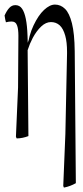

<svg xmlns="http://www.w3.org/2000/svg" viewBox="-25 -566 363 842"><path d="M-4.9 -498Q4.4 -519 15.6 -531.2Q26.9 -543.5 42.5 -543.5Q61 -543.5 71.8 -527.8Q92.8 -497.6 95.7 -409.7Q96.2 -389.2 96.7 -378.4Q101.1 -388.7 105 -408.2Q111.8 -433.1 122.1 -454.6Q143.1 -499 168.2 -522.5Q193.4 -545.9 215.8 -545.9Q241.2 -545.9 260.3 -527.1Q279.3 -508.3 290.5 -463.9Q301.8 -419.4 302.7 -340.8Q305.2 -46.9 307.6 237.3Q282.2 251.5 256.8 256.3Q254.4 257.8 252.4 249Q256.8 140.1 261.7 21.5Q265.6 -149.4 269 -330.1V-338.4Q269 -381.3 261.2 -409.2Q252.4 -440.9 236.6 -455.1Q220.7 -469.2 198.5 -469.2Q176.3 -469.2 155.8 -450Q135.3 -430.7 118.7 -399.9Q105.5 -375 96.2 -346.2Q98.1 -152.8 99.6 30.8Q74.2 40.5 49.3 41Q47.4 42 44.9 33.2Q49.3 -69.8 54.2 -182.6Q55.2 -291 55.7 -409.2Q55.7 -437.5 50.3 -453.1Q44.4 -471.7 25.9 -471.7Q13.7 -471.7 1 -468.3Q-2 -478 -4.9 -498Z"/></svg>

Font: Scarab Serif
Style: Condensed-Light
Weight: 300
Designer: John Roberts
Foundry: Scarab
Version: 1.0